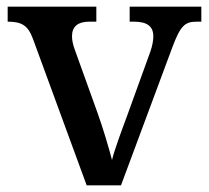

<svg xmlns="http://www.w3.org/2000/svg" viewBox="-20 -556 626 576"><path d="M79 -439 240 0H343L497 -414C521 -478 534 -491 570 -491H584V-536H369V-491H382C420 -491 440 -478 440 -447C440 -435 437 -418 431 -401L360 -205C344 -162 323 -105 316 -76C307 -111 289 -172 272 -219L204 -408C199 -422 196 -435 196 -447C196 -477 214 -491 248 -491H269V-536H3V-491C45 -491 64 -480 79 -439Z"/></svg>

Font: Noto Serif Yezidi Medium
Style: Regular
Weight: 500
Designer: Dalton Maag Ltd
Foundry: Dalton Maag Ltd
Version: Version 1.001